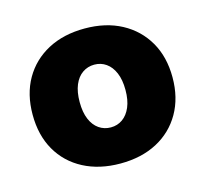

<svg xmlns="http://www.w3.org/2000/svg" viewBox="-72 -819 628 589"><g transform="rotate(-15 242.5 -524.5)"><path d="M242.7 -310.1Q176.3 -310.1 126 -336.4Q75.7 -362.8 48.1 -410.9Q20.5 -459 20.5 -524.4Q20.5 -589.4 48.1 -637.5Q75.7 -685.5 125.7 -712.2Q175.8 -738.8 242.7 -738.8Q309.6 -738.8 359.4 -712.2Q409.2 -685.5 437 -637.5Q464.8 -589.4 464.8 -524.4Q464.8 -459.5 437 -411.1Q409.2 -362.8 359.4 -336.4Q309.6 -310.1 242.7 -310.1ZM242.7 -424.8Q263.7 -424.8 280 -436.3Q296.4 -447.8 305.9 -470Q315.4 -492.2 315.4 -524.4Q315.4 -556.6 305.9 -578.9Q296.4 -601.1 280 -612.5Q263.7 -624 242.7 -624Q221.7 -624 205.1 -612.5Q188.5 -601.1 179.2 -578.9Q169.9 -556.6 169.9 -524.4Q169.9 -492.2 179.2 -470Q188.5 -447.8 205.1 -436.3Q221.7 -424.8 242.7 -424.8Z"/></g></svg>

Font: Inter 28pt Black
Style: Regular
Weight: 900
Designer: Rasmus Andersson
Foundry: rsms
Version: Version 4.001;git-66647c0bb